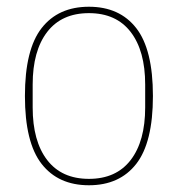

<svg xmlns="http://www.w3.org/2000/svg" viewBox="-20 -538 528 570"><path d="M244 12Q153 12 103.5 -51.5Q54 -115 54 -253Q54 -391 103.5 -454.5Q153 -518 244 -518Q335 -518 384.5 -454.5Q434 -391 434 -253Q434 -115 384.5 -51.5Q335 12 244 12ZM244 -7Q325 -7 368 -63Q411 -119 411 -219V-287Q411 -387 368 -443Q325 -499 244 -499Q163 -499 120 -443Q77 -387 77 -287V-219Q77 -119 120 -63Q163 -7 244 -7Z"/></svg>

Font: IBM Plex Sans Cond Thin
Style: Regular
Weight: 100
Width: 3
Designer: Mike Abbink, Paul van der Laan, Pieter van Rosmalen
Foundry: Bold Monday
Version: Version 1.3